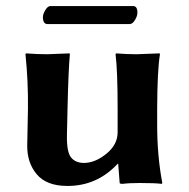

<svg xmlns="http://www.w3.org/2000/svg" viewBox="-20 -610 631 640"><path d="M412.1 -529.8H138.2Q123 -529.8 123 -553.2Q123 -563 131.1 -576.4Q139.2 -589.8 147.9 -589.8H423.8Q438 -589.8 438 -567.9Q438 -556.6 429.9 -543.2Q421.9 -529.8 412.1 -529.8ZM372.1 -64Q303.2 10.3 204.1 9.8Q135.3 9.8 102.5 -29.1Q69.8 -67.9 70.8 -126L73.2 -249Q74.2 -338.9 64.9 -429.2L66.9 -432.1Q103 -429.2 137.2 -429.2L211.9 -432.1L212.9 -429.2Q208 -376 205.1 -249L203.1 -159.2Q202.1 -103 217 -85Q231.9 -66.9 259.8 -66.9Q296.9 -66.9 334.5 -97.4Q372.1 -127.9 372.1 -168.9V-249Q372.1 -373 365.2 -429.2L367.2 -432.1Q401.4 -429.2 435.1 -429.2L512.2 -432.1L513.2 -429.2Q504.4 -376 503.9 -249V-191.9Q503.9 -90.8 521 0L519 2.9Q499 0 445.3 0Q410.6 0 388.2 2.9Q379.4 2.9 378.9 0L374 -64Z"/></svg>

Font: Linux Biolinum O
Style: Bold
Weight: 700
Designer: Philipp H. Poll
Foundry: Philipp H. Poll
Version: Version 1.3.2